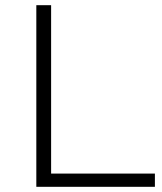

<svg xmlns="http://www.w3.org/2000/svg" viewBox="-20 -720 626 740"><path d="M120 0V-700H177V-51H577V0Z"/></svg>

Font: Montserrat-Alt1 Light
Style: Regular
Weight: 300
Designer: Differentunic
Foundry: Differentunic
Version: Version 7.222